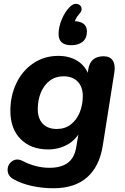

<svg xmlns="http://www.w3.org/2000/svg" viewBox="-20 -792 651 1002"><path d="M51.9 143.9Q20.8 127.1 19.8 96.9Q18.9 66.7 43.2 49.4Q67.4 32.2 98.9 48.4Q131.1 65.2 166.5 74.5Q201.8 83.7 237.8 83.7Q298.4 83.7 333.3 58.2Q368.3 32.6 377.7 -22.9L392.3 -109.9L400.1 -108.9Q376.7 -62.7 331.9 -37.5Q287.1 -12.2 231 -12.2Q141.3 -12.2 87.7 -66.1Q34.1 -120 34.1 -213.8Q34.1 -291.4 65.1 -357Q96.2 -422.6 153.4 -461.5Q210.6 -500.4 284.2 -500.4Q342.1 -500.4 384.3 -474.1Q426.5 -447.7 443.5 -398.1L430.7 -364.2L440.7 -429.8Q451.1 -498.4 521.3 -498.4Q553.2 -498.4 568 -476.8Q582.9 -455.1 577 -415.6L516.1 -30.7Q498.9 76.9 434.3 133.7Q369.8 190.4 258.9 190.4Q199.9 190.4 145.7 178.3Q91.5 166.3 51.9 143.9ZM412.1 -291Q412.1 -338.5 385.5 -366.1Q359 -393.8 311.3 -393.8Q269.8 -393.8 239.2 -370.5Q208.7 -347.2 192.9 -308.1Q177.1 -269 177.1 -222.3Q177.1 -173.4 203.3 -146.1Q229.4 -118.9 276.9 -118.9Q318.4 -118.9 349 -142.1Q379.5 -165.4 395.8 -204.9Q412.1 -244.5 412.1 -291ZM285.7 -614.4Q285.7 -651.4 302.9 -692.2Q320.1 -732.9 347 -758.5Q364 -774.6 382 -771.5Q400 -768.3 405 -751.9Q409.9 -735.5 392.6 -717.9Q380.5 -704.7 373.8 -689.8Q367.1 -674.9 364.9 -658.1L364.7 -681.6Q398.3 -681.6 416 -667.9Q433.6 -654.3 433.6 -627.9Q433.6 -592.8 411.6 -574.4Q389.5 -556 351.8 -556Q319.2 -556 302.4 -570.6Q285.7 -585.2 285.7 -614.4Z"/></svg>

Font: SN Pro Thin
Style: Italic
Weight: 200
Italic angle: -9°
Designer: Tobias Whetton
Foundry: Supernotes
Version: Version 1.003;Glyphs 3.3 (3324)